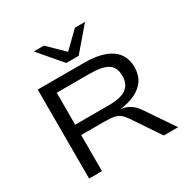

<svg xmlns="http://www.w3.org/2000/svg" viewBox="-204 -1131 1295 1317"><g transform="rotate(-30 443.5 -472.5)"><path d="M129 0V-705H497Q635 -705 708 -655Q781 -605 781 -506Q781 -447 753.5 -405.5Q726 -364 675.5 -339Q625 -314 554 -305L559 -304L572 -302Q602 -296 627.5 -279.5Q653 -263 677 -231L834 0H720L575 -216Q556 -244 537.5 -259Q519 -274 491.5 -280Q464 -286 419 -286H231V0ZM231 -368H495Q593 -368 636 -399.5Q679 -431 679 -498Q679 -565 634.5 -593Q590 -621 490 -621H231ZM390 -765 236 -945H316L439 -825L562 -945H642L488 -765Z"/></g></svg>

Font: Nunito Sans 7pt Expanded
Style: Regular
Weight: 400
Width: 7
Designer: Vernon Adams
Foundry: Vernon Adams
Version: Version 3.101;gftools[0.9.27]